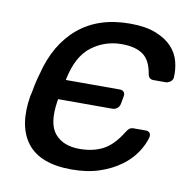

<svg xmlns="http://www.w3.org/2000/svg" viewBox="-66 -597 686 674"><g transform="rotate(10 277.0 -260.0)"><path d="M44 -219Q46 -225 48 -236.5Q50 -248 52.5 -260Q55 -272 58 -283.5Q61 -295 63 -301Q90 -410 161.5 -470Q233 -530 345 -530Q401 -530 437.5 -515.5Q474 -501 495 -478.5Q516 -456 523.5 -427.5Q531 -399 529 -370Q528 -361 520 -355Q512 -349 503 -349H460Q443 -349 440 -367Q432 -416 404.5 -435Q377 -454 329 -454Q269 -454 222 -418.5Q175 -383 158 -301L157 -296H350Q360 -296 364.5 -289.5Q369 -283 367 -274L362 -247Q360 -237 352.5 -231Q345 -225 335 -225H142L141 -219Q128 -137 157.5 -101.5Q187 -66 246 -66Q294 -66 329.5 -84.5Q365 -103 395 -152Q401 -162 406.5 -166Q412 -170 421 -170H465Q474 -170 478.5 -164Q483 -158 481 -149Q474 -122 455 -93.5Q436 -65 404.5 -42Q373 -19 330 -4.5Q287 10 231 10Q119 10 72.5 -50Q26 -110 44 -219Z"/></g></svg>

Font: SVN-Rubik
Style: Italic
Weight: 400
Italic angle: -12°
Designer: Hubert and Fischer
Foundry: Hubert & Fischer
Version: Version 2.101; ttfautohint (v1.8.3)